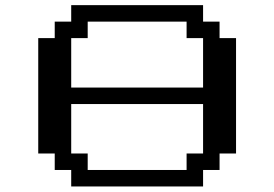

<svg xmlns="http://www.w3.org/2000/svg" viewBox="-20 -832 1040 728"><path d="M250 -187.5H187.5V-250H125V-687.5H187.5V-750H250V-812.5H750V-750H812.5V-687.5H875V-250H812.5V-187.5H750V-125H250ZM687.5 -187.5V-250H750V-437.5H250V-250H312.5V-187.5ZM750 -500V-687.5H687.5V-750H312.5V-687.5H250V-500Z"/></svg>

Font: HE신이문
Style: regular
Weight: 500
Monospace: yes
Designer: Taeyun An (WindowsTiger)
Version: v1.1